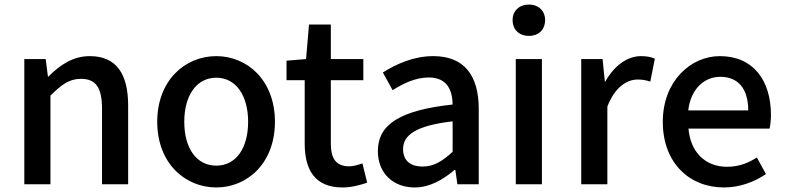

<svg xmlns="http://www.w3.org/2000/svg" viewBox="-20 -811 3455 845"><path d="M87 0H202V-390C251 -439 285 -464 336 -464C401 -464 429 -427 429 -332V0H544V-346C544 -486 492 -564 375 -564C300 -564 243 -524 193 -474H191L181 -551H87Z M932 14C1068 14 1190 -92 1190 -275C1190 -458 1068 -564 932 -564C795 -564 672 -458 672 -275C672 -92 795 14 932 14ZM932 -82C845 -82 791 -158 791 -275C791 -391 845 -469 932 -469C1018 -469 1072 -391 1072 -275C1072 -158 1018 -82 932 -82Z M1488 14C1528 14 1566 3 1596 -7L1575 -92C1559 -86 1535 -79 1517 -79C1459 -79 1436 -113 1436 -179V-458H1579V-551H1436V-703H1340L1327 -551L1241 -544V-458H1321V-180C1321 -64 1365 14 1488 14Z M1805 14C1871 14 1930 -20 1980 -63H1984L1993 0H2087V-331C2087 -478 2024 -564 1887 -564C1799 -564 1722 -528 1665 -492L1708 -414C1755 -444 1809 -470 1867 -470C1948 -470 1971 -414 1972 -351C1743 -326 1643 -265 1643 -146C1643 -49 1710 14 1805 14ZM1840 -78C1791 -78 1754 -100 1754 -155C1754 -216 1809 -258 1972 -277V-143C1927 -101 1888 -78 1840 -78Z M2250 0H2365V-551H2250ZM2308 -653C2350 -653 2379 -680 2379 -723C2379 -763 2350 -791 2308 -791C2265 -791 2236 -763 2236 -723C2236 -680 2265 -653 2308 -653Z M2538 0H2653V-342C2687 -430 2741 -461 2786 -461C2809 -461 2822 -458 2842 -452L2862 -553C2845 -560 2828 -564 2801 -564C2741 -564 2683 -522 2644 -452H2642L2632 -551H2538Z M3166 14C3237 14 3301 -11 3351 -45L3311 -118C3271 -92 3229 -77 3180 -77C3085 -77 3019 -140 3010 -245H3367C3370 -259 3373 -281 3373 -304C3373 -459 3294 -564 3148 -564C3020 -564 2897 -454 2897 -275C2897 -93 3015 14 3166 14ZM3009 -325C3020 -421 3081 -473 3150 -473C3230 -473 3273 -419 3273 -325Z"/></svg>

Font: Noto Sans CJK SC Medium
Style: Regular
Weight: 500
Designer: Ryoko NISHIZUKA 西塚涼子 (kana, bopomofo & ideographs); Paul D. Hunt (Latin, Greek & Cyrillic); Sandoll Communications 산돌커뮤니
Foundry: Adobe
Version: Version 2.004;hotconv 1.0.118;makeotfexe 2.5.65603